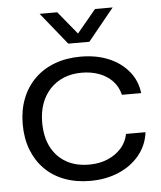

<svg xmlns="http://www.w3.org/2000/svg" viewBox="-53 -780 700 835"><g transform="rotate(-5 297.0 -362.5)"><path d="M308 9Q246 9 195.5 -10Q145 -29 109.5 -65Q74 -101 55 -150.5Q36 -200 36 -262Q36 -323 55.5 -373Q75 -423 111.5 -459Q148 -495 199 -514Q250 -533 312 -533Q381 -533 434.5 -510.5Q488 -488 521.5 -447Q555 -406 561 -352H477Q468 -389 444 -413.5Q420 -438 386 -450.5Q352 -463 311 -463Q267 -463 232 -448.5Q197 -434 172 -407Q147 -380 134 -343.5Q121 -307 121 -262Q121 -199 144 -154.5Q167 -110 209 -86Q251 -62 309 -62Q354 -62 389.5 -77Q425 -92 449 -118.5Q473 -145 480 -181H565Q558 -124 522.5 -81Q487 -38 431.5 -14.5Q376 9 308 9ZM264 -594 151 -734H228L310 -634L393 -734H470L356 -594Z"/></g></svg>

Font: Mona Sans SemiExpanded
Style: Regular
Weight: 400
Width: 6
Designer: Deni Anggara
Foundry: GitHub
Version: Version 2.000